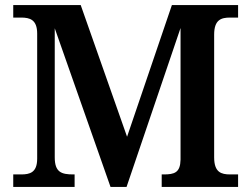

<svg xmlns="http://www.w3.org/2000/svg" viewBox="-20 -734 987 754"><path d="M32 0H273V-49H268C222 -49 195 -57 195 -116V-623L414 0H477L689 -624V-107C688 -56 665 -49 623 -49H615V0H915V-49H884C849 -49 821 -57 821 -116V-598C821 -657 849 -665 884 -665H915V-714H655L479 -197L297 -714H32V-665H63C97 -665 126 -657 126 -602V-111C126 -56 97 -49 63 -49H32Z"/></svg>

Font: Noto Serif Tamil SemiBold
Style: Regular
Weight: 600
Designer: Indian Type Foundry, Tom Grace, and the Monotype Design Team
Foundry: Monotype Imaging Inc.
Version: Version 2.004